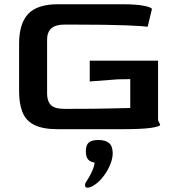

<svg xmlns="http://www.w3.org/2000/svg" viewBox="-20 -609 835 905"><path d="M253 0Q182 0 142 -20Q102 -40 86 -80Q70 -120 70 -179V-402Q70 -498 113 -543.5Q156 -589 253 -589H554Q623 -589 659.5 -581.5Q696 -574 696 -566L676 -483Q659 -486 575.5 -489.5Q492 -493 333 -493H282Q202 -493 202 -422V-167Q202 -133 219.5 -114.5Q237 -96 282 -96H323Q419 -96 485 -97.5Q551 -99 594 -100V-236L534 -235L403 -225V-323H725V-42L735 -21Q735 -13 693 -6.5Q651 0 551 0ZM402.1 274.1Q384.7 279 381.8 269.5Q378.9 260 384.7 250.1Q389.7 243.5 398.4 228.6Q407 213.7 415.3 195.1Q423.6 176.5 426 157.5Q404.6 154.2 394.6 141.8Q384.7 129.4 384.7 103.8Q384.7 74.9 398.4 62.9Q412 50.9 443.4 50.9Q477.3 50.9 494.2 65.4Q511.2 79.8 511.2 112.9Q511.2 136.9 500.8 163.3Q490.5 189.8 474 213.3Q457.5 236.9 438.4 253Q419.4 269.1 402.1 274.1Z"/></svg>

Font: Goldman
Style: Regular
Weight: 400
Designer: Jaikishan Patel
Version: Version 1.000; ttfautohint (v1.8.3)